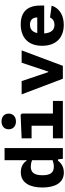

<svg xmlns="http://www.w3.org/2000/svg" viewBox="811 -1656 858 2520"><g transform="rotate(-90 1240.0 -396.0)"><path d="M39 -268C39 -109.5 96 13 235.5 13C311.5 13 360.5 -23.5 389.5 -63H408.5L416 0H557V-765H397V-476.5H389C366 -516.5 316 -552 239.5 -552C96 -552 39 -426.5 39 -268ZM200 -268C200 -375 236 -421 313 -421C339.5 -421 369 -415.5 397 -405V-134.5C370.5 -124.5 341 -118.5 313 -118.5C236 -118.5 200 -161 200 -268Z M684.5 0H1175V-130.5H1010V-537L992 -554.5L684.5 -541V-410.5H850V-130.5H684.5ZM906 -615.5C967.5 -615.5 1009 -653 1009 -711C1009 -769 967.5 -805 906 -805C844.5 -805 803 -769 803 -711C803 -653 844.5 -615.5 906 -615.5Z M1261.5 -541 1466.5 0H1636L1838.5 -541H1677L1560.5 -191H1553.5L1435.5 -541Z M1899 -272C1899 -82.5 2012.5 12 2173 12C2273 12 2385 -24.5 2426 -147.5L2270.5 -168.5C2251.5 -127.5 2215.5 -110 2173.5 -110C2104 -110 2067 -158 2061 -245H2427V-299.5C2427 -471 2337 -553 2180 -553C2016.5 -553 1899 -464 1899 -272ZM2066 -336C2081 -406.5 2123.5 -431.5 2175.5 -431.5C2234 -431.5 2271 -400 2271 -337.5V-336Z"/></g></svg>

Font: Monaspace Neon ExtraBold
Style: Regular
Weight: 800
Designer: Riley Cran & the Lettermatic Team
Foundry: Lettermatic
Version: Version 1.200 (Monaspace Neon)